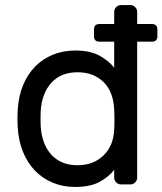

<svg xmlns="http://www.w3.org/2000/svg" viewBox="-20 -730 643 760"><path d="M277 -530Q339 -530 376 -508.5Q413 -487 432 -462V-565H374Q352 -565 352 -587V-613Q352 -635 374 -635H432V-683Q432 -694 440 -702Q448 -710 459 -710H496Q507 -710 515 -702Q523 -694 523 -683V-635H581Q603 -635 603 -613V-587Q603 -565 581 -565H523V-27Q523 -16 515 -8Q507 0 496 0H459Q448 0 440 -8Q432 -16 432 -27V-58Q412 -31 375 -10.5Q338 10 277 10Q230 10 189.5 -6.5Q149 -23 119 -54Q89 -85 71 -129Q53 -173 50 -228Q49 -243 49 -260.5Q49 -278 50 -293Q53 -348 71 -392Q89 -436 119 -466.5Q149 -497 189.5 -513.5Q230 -530 277 -530ZM432 -217Q433 -232 433 -256.5Q433 -281 432 -296Q429 -367 389.5 -405.5Q350 -444 287 -444Q221 -444 183 -402Q145 -360 141 -288Q140 -260 141 -232Q145 -160 183 -118Q221 -76 287 -76Q349 -76 389 -114Q429 -152 432 -217Z"/></svg>

Font: Rubik
Style: Regular
Weight: 400
Designer: Hubert & Fischer
Foundry: Hubert & Fischer
Version: Version 1.002; ttfautohint (v1.6)